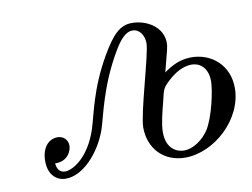

<svg xmlns="http://www.w3.org/2000/svg" viewBox="-57 -522 806 613"><g transform="rotate(-10 346.0 -215.5)"><path d="M55 -55C55 -14 78 11 111 11C166 11 223 -50 249 -122C263 -162 278 -256 341 -363C357 -390 377 -418 401 -418H402C425 -418 439 -395 439 -370C439 -335 382 -153 382 -107C382 -39 428 11 498 11C592 11 692 -79 692 -181C692 -254 638 -301 572 -301C533 -301 506 -285 482 -268C502 -346 503 -346 503 -361C503 -411 453 -442 404 -442C365 -442 340 -416 305 -356C247 -256 235 -178 220 -131C190 -39 134 -12 113 -12C96 -12 87 -23 85 -43H87C129 -43 140 -77 140 -91C140 -110 126 -124 106 -124C86 -124 55 -108 55 -55ZM441 -81C441 -108 451 -146 459 -177C468 -214 467 -219 491 -241C527 -275 557 -278 568 -278C600 -278 621 -254 621 -215C621 -186 603 -100 578 -62C561 -37 530 -12 498 -12C475 -12 441 -27 441 -81Z"/></g></svg>

Font: CMU Serif
Style: Italic
Weight: 500
Italic angle: -14.04°
Version: Version 0.7.0